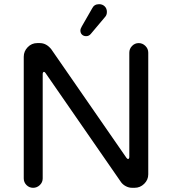

<svg xmlns="http://www.w3.org/2000/svg" viewBox="-20 -894 824 920"><path d="M93.8 -39.1V-622.1Q93.8 -648.4 112.8 -668Q131.8 -687.5 158.2 -687.5H170.9Q202.1 -687.5 225.6 -658.2L585.9 -137.7Q590.8 -131.8 593.8 -131.8Q595.7 -131.8 597.7 -134.8Q599.6 -137.7 599.6 -141.6V-641.6Q599.6 -660.2 612.8 -673.8Q626 -687.5 644.5 -687.5Q663.1 -687.5 676.8 -673.8Q690.4 -660.2 690.4 -641.6V-58.6Q690.4 -32.2 670.9 -13.2Q651.4 5.9 625 5.9H613.3Q597.7 5.9 583.5 -1.5Q569.3 -8.8 560.5 -20.5L198.2 -543.9Q194.3 -549.8 190.4 -549.8Q188.5 -549.8 186.5 -546.9Q184.6 -543.9 184.6 -540V-39.1Q184.6 -20.5 170.9 -7.3Q157.2 5.9 138.7 5.9Q120.1 5.9 106.9 -7.3Q93.8 -20.5 93.8 -39.1ZM365.2 -748Q365.2 -755.9 372.1 -767.6L421.9 -854.5Q431.6 -874 455.1 -874Q470.7 -874 481.4 -863.8Q492.2 -853.5 492.2 -836.9Q492.2 -821.3 482.4 -811.5L415 -731.4Q406.2 -720.7 392.6 -720.7Q380.9 -720.7 373 -728Q365.2 -735.4 365.2 -748Z"/></svg>

Font: jf-openhuninn-2.1
Style: Regular
Weight: 400
Designer: [Kosugi Maru]
Designed by MOTOYA      

[Varela Round]
Joe Prince (Latin component); Avraham Cornfeld (Hebrew component)
Foundry: justfont Co., Ltd.
Version: 2.1